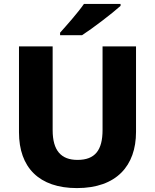

<svg xmlns="http://www.w3.org/2000/svg" viewBox="-20 -951 792 981"><path d="M596 -921V-931H409C378 -886 320 -821 287 -784V-771H399C452 -805 554 -883 596 -921ZM675 -277V-714H504V-287C504 -184 466 -134 376 -134C292 -134 249 -182 249 -286V-714H77V-275C77 -95 180 10 373 10C575 10 675 -104 675 -277Z"/></svg>

Font: Noto Sans Myanmar UI ExtraBold
Style: Regular
Weight: 800
Designer: Monotype Design Team
Foundry: Monotype Imaging Inc.
Version: Version 2.103